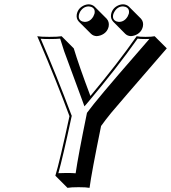

<svg xmlns="http://www.w3.org/2000/svg" viewBox="-20 -817 798 896"><path d="M338.4 -751Q344.7 -781.2 376 -793.5Q385.7 -796.9 394.5 -796.9Q410.6 -795.9 420.9 -786.6L477.5 -730Q490.7 -715.3 487.3 -694.3Q481 -664.1 450.2 -652.3Q440.4 -648.9 431.6 -648.4Q415.5 -648.9 404.8 -659.2L348.1 -715.8Q334.5 -730.5 338.4 -751ZM498.5 -751Q504.9 -781.2 535.6 -793.5Q545.4 -796.9 554.2 -796.9Q570.3 -796.4 581.1 -786.6L637.7 -730Q650.9 -715.3 647 -694.3Q640.6 -664.1 609.9 -652.3Q600.1 -648.9 591.3 -648.4Q575.2 -648.9 564.5 -659.2L508.3 -715.8Q494.6 -730.5 498.5 -751ZM451.7 -229Q406.7 -8.3 397.9 59.6Q381.8 56.6 346.7 56.6Q311.5 56.6 294.9 59.6L238.3 2.9Q258.3 -61.5 304.2 -274.9Q243.2 -439.5 163.1 -626.5Q157.2 -640.1 153.8 -647.9Q170.9 -645 210 -645Q250 -645 267.6 -647.9L324.2 -591.3Q348.1 -511.7 401.9 -369.1Q531.7 -524.4 617.7 -647.9Q629.9 -645 659.2 -645Q688.5 -645 701.7 -647.9L758.3 -591.3Q523.4 -320.3 499 -290.5Q471.2 -256.3 451.7 -229ZM385.3 -287.6 385.7 -289.6 386.7 -291.5Q432.1 -354 616.2 -564.9Q651.9 -605.5 677.2 -635.3Q669.9 -634.8 659.2 -634.8Q633.8 -634.8 622.1 -636.7Q527.3 -501.5 385.3 -333.5L374 -320.8L368.2 -336.9Q283.7 -565.4 279.3 -578.1Q269 -608.9 260.7 -636.7Q243.2 -634.8 210 -634.8Q183.1 -634.8 169.9 -636.2Q244.1 -464.4 312.5 -282.2Q313.5 -279.8 314 -278.8L314.9 -275.9L314 -272.9Q272.5 -79.6 252.4 -8.8Q266.6 -9.8 290 -9.8Q318.4 -9.8 333 -8.3Q344.7 -89.4 385.3 -287.6ZM508.3 -749Q502.9 -724.6 524.4 -716.8Q529.8 -715.3 534.7 -714.8Q560.5 -714.8 575.7 -740.2Q579.1 -747.1 581.1 -752.9Q586.4 -777.3 564.9 -785.2Q559.6 -786.6 554.2 -787.1Q528.3 -787.1 513.7 -761.7Q509.8 -754.9 508.3 -749ZM348.6 -749Q343.3 -724.6 364.3 -716.8Q369.6 -715.3 375 -714.8Q400.9 -714.8 415.5 -740.2Q418.9 -747.1 420.9 -752.9Q426.3 -777.3 404.8 -785.2Q399.4 -786.6 394.5 -787.1Q368.7 -787.1 353.5 -761.7Q350.1 -754.9 348.6 -749Z"/></svg>

Font: Linux Biolinum Shadow O
Style: Italic
Weight: 400
Italic angle: -12°
Designer: Philipp H. Poll
Foundry: Philipp H. Poll
Version: Version 0.6.2